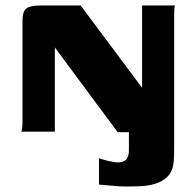

<svg xmlns="http://www.w3.org/2000/svg" viewBox="-20 -480 716 700"><path d="M58 0Q60 -3 61 -15.5Q62 -28 62 -44Q62 -134 62 -224Q62 -314 62 -404Q62 -439 76.5 -449.5Q91 -460 128 -460Q165 -460 201 -460Q237 -460 274 -460Q330 -385 386 -310Q442 -235 498 -160Q498 -235 498 -310Q498 -385 498 -460Q527 -460 557.5 -460Q588 -460 618 -460Q616 -458 615.5 -447.5Q615 -437 615 -424.5Q615 -412 615 -402Q615 -289 615 -176Q615 -63 615 49Q615 66 614.5 86.5Q614 107 612 120Q607 149 588.5 166Q570 183 544 190.5Q518 198 491 199Q462 200 439 200Q416 200 393 197.5Q370 195 341 193Q341 169 341 145Q341 121 341 97Q352 101 374 106.5Q396 112 410 112Q433 112 441.5 100Q450 88 450 68Q450 51 450 34.5Q450 18 450 2Q440 2 429.5 2Q419 2 409 2L180 -307Q180 -231 180 -154Q180 -77 180 0Q149 0 119 0Q89 0 58 0Z"/></svg>

Font: r_Genos
Style: Bold
Weight: 700
Designer: Robert E. Leuschke
Foundry: Robert E. Leuschke
Version: Version 2.000;June 29, 2024;FontCreator 14.0.0.2814 32-bit